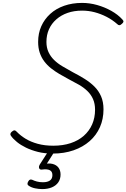

<svg xmlns="http://www.w3.org/2000/svg" viewBox="-20 -1035 868 1319"><path d="M342 20Q286 20 240.5 8.5Q195 -3 159 -20.5Q123 -38 97 -59Q71 -80 56 -101Q50 -108 51.5 -116Q53 -124 62 -131Q73 -140 80 -139.5Q87 -139 95 -130Q121 -103 156.5 -81.5Q192 -60 239.5 -47Q287 -34 346 -34Q412 -34 465 -51.5Q518 -69 555.5 -102Q593 -135 613 -180.5Q633 -226 633 -281Q633 -323 619 -354.5Q605 -386 580 -410Q555 -434 522 -453Q489 -472 450 -492Q418 -509 387.5 -527Q357 -545 330.5 -566Q304 -587 284 -613.5Q264 -640 253 -673Q242 -706 242 -747Q242 -806 263.5 -854.5Q285 -903 325 -939.5Q365 -976 421 -995.5Q477 -1015 544 -1015Q596 -1015 647.5 -1000.5Q699 -986 744.5 -960.5Q790 -935 820 -902Q829 -893 828 -886Q827 -879 817 -871Q808 -862 800 -862Q792 -862 786 -869Q752 -899 712 -919.5Q672 -940 630 -951Q588 -962 544 -962Q489 -962 444.5 -946.5Q400 -931 367 -902Q334 -873 316.5 -834Q299 -795 299 -747Q299 -708 313 -677.5Q327 -647 351.5 -623Q376 -599 409 -579.5Q442 -560 480 -539Q523 -517 561.5 -493Q600 -469 629 -440Q658 -411 674.5 -373Q691 -335 691 -284Q691 -217 666.5 -161.5Q642 -106 596 -65.5Q550 -25 485.5 -2.5Q421 20 342 20ZM270 264Q246 264 220 258.5Q194 253 176 240Q168 234 169 225.5Q170 217 175 210Q180 201 186.5 199Q193 197 201 200Q215 207 233.5 212Q252 217 275 217Q306 217 323 205Q340 193 340 168Q340 143 321.5 134Q303 125 268 130Q260 131 256 128.5Q252 126 249 121Q247 114 248 108.5Q249 103 254 94L317 -4H361L290 108L275 94Q314 84 341 91Q368 98 382 117Q396 136 396 164Q396 195 380.5 217.5Q365 240 336.5 252Q308 264 270 264Z"/></svg>

Font: Playwrite RO ExtraLight
Style: Regular
Weight: 250
Version: Version 1.002